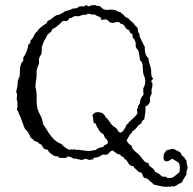

<svg xmlns="http://www.w3.org/2000/svg" viewBox="-20 -640 751 748"><path d="M625 -12.7Q617.2 -12.7 617.2 -26.4Q617.2 -40 621.1 -43.9Q625 -47.9 627 -53.7Q632.8 -55.7 639.2 -57.1Q645.5 -58.6 652.3 -60.5Q660.2 -58.6 666.5 -54.7Q672.9 -50.8 680.7 -47.9Q684.6 -43.9 686 -40Q687.5 -36.1 689.9 -33.2Q692.4 -30.3 694.3 -29.8Q696.3 -29.3 698.2 -27.3L700.2 -21.5Q708 -15.6 707 -10.3Q706.1 -4.9 708.5 1.5Q710.9 7.8 710.9 12.7Q710.9 17.6 708 24.4Q705.1 31.2 707 39.1Q702.1 46.9 697.3 54.2Q692.4 61.5 688.5 71.3Q680.7 73.2 673.3 78.6Q666 84 657.2 86.9L656.2 87.9Q653.3 85 650.4 85Q647.5 85 646.5 87.9L635.7 86.9L628.9 87.9Q616.2 87.9 603.5 84.5Q590.8 81.1 579.1 79.1Q574.2 73.2 568.8 69.3Q563.5 65.4 559.1 60.5Q554.7 55.7 546.4 54.2Q538.1 52.7 535.6 42Q533.2 31.2 525.4 31.2Q521.5 31.2 518.6 27.8Q515.6 24.4 508.8 19Q502 13.7 500 7.8Q485.4 7.8 476.6 -9.8Q471.7 -18.6 463.9 -21.5V-25.4Q459 -29.3 454.6 -30.8Q450.2 -32.2 448.2 -38.1Q437.5 -39.1 432.1 -43.9Q426.8 -48.8 418.9 -53.7Q411.1 -51.8 407.7 -47.4Q404.3 -43 398.4 -38.1L388.7 -37.1L380.9 -38.1Q376 -35.2 371.1 -32.2Q366.2 -29.3 360.4 -27.3L346.7 -25.4Q343.8 -24.4 343.8 -21.5Q343.8 -18.6 337.9 -18.6Q332 -18.6 329.1 -16.6H328.1L314.5 -21.5L297.9 -16.6L273.4 -22.5Q268.6 -22.5 266.6 -21.5Q261.7 -26.4 256.8 -27.3Q252 -28.3 247.1 -31.2Q244.1 -30.3 239.3 -25.4H237.3L217.8 -24.4Q208 -24.4 206.1 -31.2Q196.3 -28.3 182.1 -38.6Q168 -48.8 166 -56.6H163.1L151.4 -60.5Q148.4 -65.4 145.5 -68.8Q142.6 -72.3 141.6 -77.1Q132.8 -79.1 128.4 -84.5Q124 -89.8 114.3 -89.8Q112.3 -94.7 107.9 -97.7Q103.5 -100.6 99.6 -103.5Q92.8 -124 76.2 -139.6Q58.6 -188.5 52.2 -201.2Q45.9 -213.9 45.9 -215.8L48.8 -224.6L46.9 -230.5Q46.9 -232.4 47.9 -232.4Q48.8 -232.4 48.8 -234.4L44.9 -256.8L46.9 -271.5L43 -282.2L48.8 -308.6V-321.3Q48.8 -328.1 55.7 -339.8Q57.6 -350.6 57.6 -363.3Q57.6 -376 60.5 -386.2Q63.5 -396.5 67.9 -399.9Q72.3 -403.3 70.3 -415Q80.1 -428.7 85 -443.8Q89.8 -459 89.8 -462.9Q89.8 -466.8 92.3 -468.3Q94.7 -469.7 97.7 -471.7Q98.6 -473.6 98.1 -478Q97.7 -482.4 100.6 -484.4Q103.5 -486.3 106.4 -490.2Q109.4 -494.1 112.3 -501Q115.2 -507.8 120.1 -513.7L124 -515.6Q128.9 -529.3 160.2 -548.8Q163.1 -550.8 163.6 -553.7Q164.1 -556.6 166 -558.6Q174.8 -561.5 182.6 -568.4Q190.4 -575.2 196.3 -578.6Q202.1 -582 205.6 -582Q209 -582 213.4 -584Q217.8 -585.9 223.6 -589.8Q229.5 -593.8 233.9 -596.2Q238.3 -598.6 241.7 -598.6Q245.1 -598.6 251.5 -601.1Q257.8 -603.5 261.2 -605.5Q264.6 -607.4 272.5 -607.4Q280.3 -607.4 282.7 -610.4Q285.2 -613.3 290 -614.7Q294.9 -616.2 302.2 -615.2Q309.6 -614.3 314.5 -620.1H315.4Q320.3 -620.1 323.2 -614.3Q335 -620.1 344.7 -620.1Q354.5 -620.1 354 -618.7Q353.5 -617.2 361.8 -617.2Q370.1 -617.2 376.5 -609.4Q382.8 -601.6 397.5 -601.6L416 -602.5Q426.8 -602.5 434.1 -598.1Q441.4 -593.8 446.8 -592.8Q452.1 -591.8 452.1 -589.8Q452.1 -587.9 454.1 -585.9H458Q460.9 -583 463.4 -579.6Q465.8 -576.2 468.8 -574.2L479.5 -568.4Q483.4 -565.4 486.3 -561.5Q489.3 -557.6 493.7 -555.2Q498 -552.7 502.4 -545.9Q506.8 -539.1 510.3 -537.1Q513.7 -535.2 515.6 -530.8Q517.6 -526.4 517.6 -522Q517.6 -517.6 519.5 -513.2Q521.5 -508.8 522.5 -509.3Q523.4 -509.8 523.4 -504.9Q523.4 -500 525.9 -494.1Q528.3 -488.3 532.2 -480.5Q536.1 -472.7 539.1 -466.3Q542 -460 543.9 -459V-451.2Q543.9 -424.8 558.6 -413.1V-410.2Q558.6 -402.3 562 -393.1Q565.4 -383.8 567.4 -375.5Q569.3 -367.2 569.3 -353.5Q569.3 -339.8 577.1 -334Q575.2 -331.1 572.3 -328.1Q569.3 -325.2 569.3 -322.3Q569.3 -319.3 571.8 -318.8Q574.2 -318.4 573.7 -316.4Q573.2 -314.5 573.7 -309.6Q574.2 -304.7 572.3 -298.3Q570.3 -292 570.3 -285.6Q570.3 -279.3 571.3 -276.4L563.5 -258.8Q564.5 -255.9 564.5 -250Q564.5 -232.4 545.9 -224.6Q546.9 -220.7 546.9 -212.4Q546.9 -204.1 544.9 -194.3Q543 -184.6 542 -174.8Q531.2 -169.9 531.2 -159.2Q522.5 -156.2 516.6 -148.4Q510.7 -140.6 503.9 -133.8L494.1 -127Q493.2 -125 493.7 -124Q494.1 -123 492.2 -121.1L488.3 -119.1L473.6 -93.8Q477.5 -80.1 492.2 -73.2Q495.1 -58.6 506.8 -49.8Q518.6 -41 525.4 -33.2Q532.2 -25.4 536.6 -19Q541 -12.7 545.4 -9.3Q549.8 -5.9 553.2 -5.9Q556.6 -5.9 558.6 -3.9Q559.6 -2 559.1 -1Q558.6 0 562 4.9Q565.4 9.8 572.8 14.2Q580.1 18.6 584 29.3Q599.6 35.2 611.3 47.9Q614.3 48.8 616.7 48.3Q619.1 47.9 621.1 47.9Q623 47.9 628.9 49.8L630.9 53.7Q650.4 53.7 655.8 49.8Q661.1 45.9 665.5 42Q669.9 38.1 673.3 35.6Q676.8 33.2 679.7 29.3L680.7 13.7Q680.7 -2 674.8 -6.8Q668.9 -11.7 663.6 -14.2Q658.2 -16.6 652.3 -21.5Q646.5 -19.5 641.1 -15.6Q635.7 -11.7 630.9 -11.7Q626 -11.7 625 -12.7ZM328.1 -51.8 352.5 -55.7Q363.3 -65.4 382.8 -67.4Q382.8 -73.2 391.6 -76.2Q400.4 -79.1 400.4 -85.9Q400.4 -92.8 393.1 -99.1Q385.7 -105.5 384.8 -115.2Q375 -122.1 372.1 -124.5Q369.1 -127 362.3 -137.7V-141.6L358.4 -143.6Q356.4 -147.5 355 -153.3Q353.5 -159.2 349.6 -159.2Q342.8 -159.2 342.8 -181.6L339.8 -190.4Q339.8 -191.4 345.2 -197.3Q350.6 -203.1 361.3 -203.1Q383.8 -203.1 392.6 -181.6L396.5 -179.7Q402.3 -172.9 407.7 -164.6Q413.1 -156.2 417.5 -151.9Q421.9 -147.5 425.8 -145.5Q429.7 -143.6 433.1 -140.1Q436.5 -136.7 439.9 -130.4Q443.4 -124 450.2 -123Q460.9 -127 471.7 -150.4Q472.7 -151.4 472.7 -152.8Q472.7 -154.3 474.1 -155.8Q475.6 -157.2 476.6 -156.7Q477.5 -156.2 479.5 -157.2Q480.5 -159.2 480 -160.6Q479.5 -162.1 483.9 -165.5Q488.3 -168.9 502.9 -183.1Q517.6 -197.3 515.6 -202.6Q513.7 -208 513.7 -211.9Q513.7 -215.8 516.6 -218.8Q519.5 -221.7 517.6 -227.5Q524.4 -233.4 525.4 -241.7Q526.4 -250 528.8 -255.9Q531.2 -261.7 534.7 -265.1Q538.1 -268.6 540 -274.4Q538.1 -276.4 538.1 -286.1V-295.9Q545.9 -308.6 545.9 -321.3Q545.9 -334 542 -342.8Q538.1 -351.6 537.1 -360.8Q536.1 -370.1 536.1 -379.9Q536.1 -389.6 533.7 -395Q531.2 -400.4 527.8 -403.3Q524.4 -406.2 524.4 -409.2V-416L520.5 -436.5Q520.5 -442.4 515.6 -447.3Q510.7 -452.1 509.3 -457Q507.8 -461.9 508.8 -466.3Q509.8 -470.7 506.8 -479Q503.9 -487.3 500 -490.2Q496.1 -493.2 496.1 -506.8Q485.4 -509.8 483.4 -522.5Q472.7 -525.4 468.3 -533.7Q463.9 -542 459 -544.9Q454.1 -547.9 453.6 -547.4Q453.1 -546.9 451.2 -546.9H450.2Q446.3 -554.7 437.5 -554.7L420.9 -550.8Q411.1 -550.8 406.2 -554.7Q397.5 -564.5 391.1 -564.5Q384.8 -564.5 375 -561.5Q375 -567.4 373 -569.3Q371.1 -571.3 369.1 -574.2Q362.3 -575.2 357.9 -578.1Q353.5 -581.1 346.7 -584L341.8 -583L321.3 -586.9Q318.4 -582 312.5 -582.5Q306.6 -583 302.2 -582Q297.9 -581.1 295.4 -579.6Q293 -578.1 289.1 -577.1Q285.2 -576.2 279.3 -577.1Q273.4 -578.1 269.5 -576.7Q265.6 -575.2 261.2 -572.3Q256.8 -569.3 254.9 -569.3L252 -570.3Q244.1 -559.6 241.7 -558.6Q239.3 -557.6 224.6 -558.6Q201.2 -533.2 183.6 -526.4Q181.6 -517.6 175.3 -513.2Q168.9 -508.8 165.5 -504.9Q162.1 -501 161.1 -497.1Q160.2 -493.2 157.7 -490.7Q155.3 -488.3 148.9 -473.6Q142.6 -459 142.6 -452.1V-439.5Q142.6 -430.7 138.7 -425.3Q134.8 -419.9 132.8 -414.1Q130.9 -408.2 131.8 -402.8Q132.8 -397.5 131.3 -391.6Q129.9 -385.7 127.4 -380.9Q125 -376 123.5 -369.1Q122.1 -362.3 122.6 -354Q123 -345.7 122.1 -337.4Q121.1 -329.1 119.6 -320.3Q118.2 -311.5 118.2 -304.7Q118.2 -297.9 119.6 -293.5Q121.1 -289.1 122.1 -279.3Q123 -269.5 122.6 -256.8Q122.1 -244.1 124 -227.5Q126 -210.9 135.7 -193.8Q145.5 -176.8 147.5 -157.2Q155.3 -146.5 162.1 -134.8Q190.4 -86.9 219.7 -79.1Q223.6 -72.3 235.4 -64.5Q247.1 -56.6 251.5 -56.6Q255.9 -56.6 255.9 -58.6Q257.8 -58.6 261.7 -56.6L268.6 -58.6L279.3 -55.7Q283.2 -55.7 285.2 -56.6Q287.1 -57.6 291 -55.7Q300.8 -54.7 310.5 -53.2Q320.3 -51.8 328.1 -51.8Z"/></svg>

Font: Mountains of Christmas
Style: Regular
Weight: 400
Designer: Crystal Kluge
Foundry: Font Diner, Inc DBA Tart Workshop
Version: Version 1.003